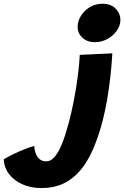

<svg xmlns="http://www.w3.org/2000/svg" viewBox="-284 -726 650 999"><path d="M252.5 -107.5Q230.5 -20 201.5 47.2Q172.5 114.5 134.2 160Q96 205.5 46 229Q-4 252.5 -68.5 252.5Q-122.5 252.5 -166.2 233.5Q-210 214.5 -236.2 180.5Q-262.5 146.5 -264.5 102.5Q-227.5 80.5 -182.5 61.2Q-137.5 42 -106 33Q-105 53.5 -98.2 72Q-91.5 90.5 -78 102Q-64.5 113.5 -44 113.5Q-21.5 113.5 -3.5 94.2Q14.5 75 29 44.2Q43.5 13.5 54.8 -22.5Q66 -58.5 75 -91.5Q89 -144.5 101 -207.2Q113 -270 121 -331.2Q129 -392.5 131 -440.5L300.5 -448.5Q299.5 -426 296.2 -387.5Q293 -349 287.2 -301.8Q281.5 -254.5 272.8 -204.2Q264 -154 252.5 -107.5ZM248.5 -706.5Q294 -706.5 318.2 -680.8Q342.5 -655 342.5 -623.5Q342.5 -592 322.8 -565Q303 -538 273 -522.2Q243 -506.5 210.5 -506.5Q170 -506.5 145 -529.5Q120 -552.5 120 -585Q120 -617.5 138 -645.2Q156 -673 185.2 -689.8Q214.5 -706.5 248.5 -706.5Z"/></svg>

Font: Grandstander Thin
Style: Bold Italic
Weight: 700
Italic angle: -15°
Version: Version 1.200